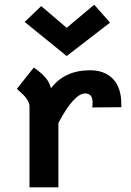

<svg xmlns="http://www.w3.org/2000/svg" viewBox="-20 -797 558 817"><path d="M263.7 -558.6 85 -703.6 155.3 -771 263.7 -678.7 380.9 -776.9 448.2 -700.7ZM197.3 -421.9Q255.4 -498 363.3 -498Q425.3 -498 460.7 -461.2Q496.1 -424.3 496.1 -355.5V-340.8L373 -339.8Q374 -350.6 374 -361.3Q374 -399.4 341.8 -399.4Q319.8 -399.4 291 -368.7Q262.2 -337.9 228.5 -273.4V0H105.5V-343.8Q105.5 -356.9 97.2 -370.6Q88.9 -384.3 80.1 -392.8Q71.3 -401.4 51.8 -418.9L124 -509.8Q127.4 -507.3 140.9 -497.1Q154.3 -486.8 158.7 -482.4Q163.1 -478 172.1 -468.3Q181.2 -458.5 186.8 -447.5Q192.4 -436.5 197.3 -421.9Z"/></svg>

Font: Fantasque Sans Mono
Style: Bold
Weight: 700
Monospace: yes
Designer: Jany Belluz
Version: Version 1.8.0 ; ttfautohint (v1.8.2)